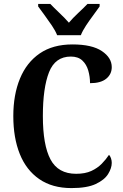

<svg xmlns="http://www.w3.org/2000/svg" viewBox="-20 -951 627 981"><path d="M345 10Q247 10 180.5 -36Q114 -82 81 -164.5Q48 -247 48 -358Q48 -467 82 -549.5Q116 -632 183 -678Q250 -724 350 -724Q450 -724 500.5 -690Q551 -656 551 -608Q551 -572 523 -549Q495 -526 440 -526Q440 -559 431 -590.5Q422 -622 400.5 -642Q379 -662 342 -662Q262 -662 230.5 -582Q199 -502 199 -358Q199 -210 238 -136.5Q277 -63 369 -63Q415 -63 446.5 -77.5Q478 -92 500 -114.5Q522 -137 537 -160Q543 -154 547 -142.5Q551 -131 551 -119Q551 -92 532.5 -62Q514 -32 469.5 -11Q425 10 345 10ZM272 -771Q263 -794 245 -820.5Q227 -847 208 -873Q189 -899 175 -918V-931H237Q255 -912 283.5 -885Q312 -858 332 -835Q351 -858 380 -885Q409 -912 427 -931H489V-918Q476 -899 456.5 -873Q437 -847 419.5 -820.5Q402 -794 393 -771Z"/></svg>

Font: Noto Serif Lao Condensed
Style: Bold
Weight: 700
Width: 3
Designer: Monotype Design Team
Foundry: Monotype Imaging Inc.
Version: Version 2.003; ttfautohint (v1.8.4.7-5d5b)